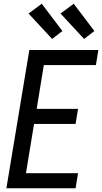

<svg xmlns="http://www.w3.org/2000/svg" viewBox="-20 -1001 543 1021"><path d="M14 0 136 -735H503L490 -655H213L175 -422H395L382 -342H161L118 -80H395L382 0ZM427 -794 302 -929 372 -981 482 -836 474 -830ZM257 -794 132 -929 202 -981 312 -836Z"/></svg>

Font: Iosevka Curly Medium Oblique
Style: Regular
Weight: 500
Italic angle: -9°
Monospace: yes
Designer: Belleve Invis
Foundry: Belleve Invis
Version: Version 11.1.0; ttfautohint (v1.8.3)